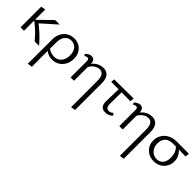

<svg xmlns="http://www.w3.org/2000/svg" viewBox="160 -1409 2684 2684"><g transform="rotate(45 1502.0 -67.0)"><path d="M354.4 0Q312.7 -54.8 261.8 -103Q210.9 -151.2 154.2 -195.8H139.1V-210.6L348 -414.2H436.8L187.2 -192V-239Q257.7 -187.4 323 -127Q388.3 -66.6 443.8 0ZM77.5 0V-408.7L145.3 -419.6V0Z M508.9 289Q509.5 227.5 509.7 166Q510 104.5 510 44Q510 -16.5 510 -76Q510 -135.6 510 -193.4Q510 -263.8 537.7 -315.2Q565.5 -366.6 612.9 -394.6Q660.4 -422.6 720 -422.6Q779.4 -422.6 823.4 -396.5Q867.4 -370.5 892.2 -324.3Q917.1 -278.2 917.1 -216.1Q917.1 -153.3 890.4 -102Q863.6 -50.8 816.4 -21.2Q769.2 8.5 707.7 8.5Q659.5 8.5 618.1 -10.8Q576.8 -30.1 555.1 -64.7L573.5 -87.5Q594.4 -64.6 628.5 -52.7Q662.7 -40.8 696.3 -40.8Q743.8 -40.8 776.8 -62.9Q809.8 -84.9 827.1 -123.5Q844.5 -162.1 844.5 -211.5Q844.5 -287.3 807.6 -329.8Q770.8 -372.3 712.4 -372.3Q673.7 -372.3 644 -352.3Q614.4 -332.4 597.4 -295.5Q580.5 -258.5 579.9 -205.9Q579.4 -142.2 579.1 -88.5Q578.8 -34.9 578.5 12.2Q578.3 59.3 578.3 102.8Q578.3 146.4 578.8 189.1Q579.4 231.8 579.9 277.5Z M1366.3 289V-225.2Q1366.3 -303.5 1342.2 -336Q1318.1 -368.4 1276.7 -368.4Q1247.6 -368.4 1216.8 -354.4Q1186 -340.5 1160.5 -310.9Q1134.9 -281.3 1120.4 -235.2L1088.8 -252.9Q1111.7 -310.2 1144.2 -346.8Q1176.7 -383.4 1216.6 -401.3Q1256.6 -419.3 1300.9 -419.3Q1339 -419.3 1369 -402.2Q1399 -385.1 1416.3 -347.4Q1433.6 -309.8 1433.6 -248.3V278.4ZM1067.4 0V-318.1Q1067.4 -327.8 1065.3 -338.4Q1063.2 -349 1056.8 -356.7Q1050.5 -364.3 1037.5 -364.3Q1025.7 -364.3 1013.9 -359.9Q1002.1 -355.6 992.6 -346.7L974.8 -371.6Q992 -392.2 1016 -405.7Q1039.9 -419.3 1066.2 -419.3Q1092.5 -419.3 1107 -406.8Q1121.5 -394.4 1127.8 -375.3Q1134 -356.3 1134 -334V0Z M1512.5 -357.3 1518 -411.5 1899.6 -414.2 1894.2 -354.5ZM1652.8 -111.1 1660.5 -408.7H1719L1716.7 -121.5Q1716.7 -104.3 1721.2 -86.4Q1725.7 -68.5 1738.2 -56.3Q1750.7 -44.1 1774.7 -44.1Q1791.9 -44.1 1809.6 -51.2Q1827.4 -58.4 1840.1 -73.1L1867.2 -43.7Q1849.5 -22.5 1820 -8.6Q1790.5 5.2 1753.5 5.2Q1720.9 5.2 1700.5 -6Q1680.1 -17.2 1669.8 -35.2Q1659.5 -53.2 1656.2 -73.4Q1652.8 -93.5 1652.8 -111.1Z M2329.3 289V-225.2Q2329.3 -303.5 2305.2 -336Q2281.1 -368.4 2239.7 -368.4Q2210.6 -368.4 2179.8 -354.4Q2149 -340.5 2123.5 -310.9Q2097.9 -281.3 2083.4 -235.2L2051.8 -252.9Q2074.7 -310.2 2107.2 -346.8Q2139.7 -383.4 2179.6 -401.3Q2219.6 -419.3 2263.9 -419.3Q2302 -419.3 2332 -402.2Q2362 -385.1 2379.3 -347.4Q2396.6 -309.8 2396.6 -248.3V278.4ZM2030.4 0V-318.1Q2030.4 -327.8 2028.3 -338.4Q2026.2 -349 2019.8 -356.7Q2013.5 -364.3 2000.5 -364.3Q1988.7 -364.3 1976.9 -359.9Q1965.1 -355.6 1955.6 -346.7L1937.8 -371.6Q1955 -392.2 1979 -405.7Q2002.9 -419.3 2029.2 -419.3Q2055.5 -419.3 2070 -406.8Q2084.5 -394.4 2090.8 -375.3Q2097 -356.3 2097 -334V0Z M2714.5 8.5Q2654.6 8.5 2607.4 -18.3Q2560.2 -45.1 2533.5 -91.1Q2506.9 -137.1 2506.9 -194.5Q2506.9 -253.8 2535.9 -303.6Q2564.8 -353.5 2619.3 -383.8Q2673.7 -414.2 2749.5 -414.2H2991L2985.5 -354.5Q2921.8 -355.6 2858.6 -356.5Q2795.5 -357.3 2733.7 -357.3Q2658.5 -357.3 2617.6 -317.7Q2576.8 -278.2 2576.8 -208.1Q2576.8 -159.1 2596.2 -121.6Q2615.6 -84.2 2649.5 -63Q2683.3 -41.9 2724.8 -41.9Q2762.9 -41.9 2791.6 -60Q2820.3 -78.2 2836.2 -113.1Q2852.2 -148.1 2852.2 -198.3Q2852.2 -240.6 2842.3 -272.8Q2832.5 -305 2815.1 -329.5Q2797.8 -353.9 2775 -371.7L2826.6 -378.9Q2849.5 -361.5 2872 -335.2Q2894.4 -308.9 2909.6 -274.7Q2924.8 -240.5 2924.8 -196.6Q2924.8 -138 2897.3 -91.3Q2869.7 -44.5 2822.5 -18Q2775.2 8.5 2714.5 8.5Z"/></g></svg>

Font: Ysabeau
Style: Bold
Weight: 700
Designer: Christian Thalmann (Catharsis Fonts)
Version: Version 2.000;gftools[0.9.27.dev2+g8671c4b]